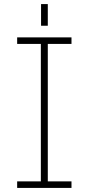

<svg xmlns="http://www.w3.org/2000/svg" viewBox="-20 -920 434 940"><path d="M181 -794V-900H214V-794ZM64 0V-32H180V-705H64V-737H330V-705H214V-32H330V0Z"/></svg>

Font: Tomorrow ExtraLight
Style: Regular
Weight: 275
Designer: Tony de Marco, Monica Rizzolli
Foundry: Just in Type
Version: Version 2.002